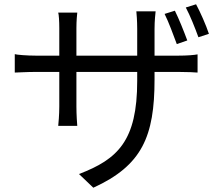

<svg xmlns="http://www.w3.org/2000/svg" viewBox="-20 -813 1040 897"><path d="M848 -778C868 -741 891 -683 907 -639L956 -655C943 -695 915 -758 896 -793ZM855 -624C839 -667 816 -725 797 -763L749 -748C768 -710 790 -650 806 -607ZM702 -553V-678C702 -717 706 -749 707 -760H617C618 -749 621 -717 621 -678V-553H337V-682C337 -717 340 -745 341 -754H252C255 -745 257 -714 257 -681V-553H149C106 -553 58 -557 49 -560V-474C60 -474 105 -477 149 -477H257V-315C257 -276 253 -234 252 -225H341C340 -234 337 -278 337 -315V-477H621V-435C621 -155 530 -69 349 0L416 64C644 -40 702 -176 702 -442V-477H812C856 -477 892 -475 903 -474V-559C888 -556 856 -553 811 -553Z"/></svg>

Font: Spoqa Han Sans Neo Regular
Style: Regular
Weight: 400
Designer: [Spoqa Han Sans Neo] Dong-huui Kim  Younghwa Kang  Yujin Lee  [Noto Sans] Ryoko NISHIZUKA  (kana & ideographs); Paul D. 
Foundry: Spoqa (http://www.spoqa-han-sans.com)
Version: Version 1.000